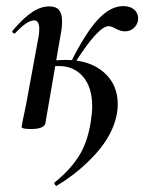

<svg xmlns="http://www.w3.org/2000/svg" viewBox="-20 -416 488 631"><path d="M166 195Q163 195 160 190Q157 185 160 183Q207 146 237 100.5Q267 55 278 -14Q283 -46 283 -66Q283 -129 253 -164Q223 -199 173 -199Q146 -199 121 -194L119 -211Q154 -219 197 -219Q274 -219 320.5 -179Q367 -139 367 -73Q367 -58 364 -41Q351 27 295 89Q239 151 167 194ZM51 1 55 -21Q65 -68 66 -74L107 -297Q109 -306 109 -321Q109 -349 92 -349Q69 -349 30 -307Q29 -306 27 -306Q24 -306 21.5 -309.5Q19 -313 22 -316Q57 -357 85.5 -376Q114 -395 142 -395Q164 -395 174 -383Q184 -371 184 -346Q184 -326 180 -306L129 -10Q124 8 81 8Q51 8 51 1ZM385 -396Q408 -396 421 -384.5Q434 -373 434 -355Q434 -339 422 -326Q410 -313 390 -313Q376 -313 358 -323Q356 -324 349.5 -327Q343 -330 337 -330Q302 -330 221 -201L209 -204Q260 -307 301.5 -351.5Q343 -396 385 -396Z"/></svg>

Font: Cormorant Infant SemiBold
Style: Italic
Weight: 600
Italic angle: -10°
Designer: Christian Thalmann (Catharsis Fonts)
Foundry: Catharsis Fonts
Version: Version 4.000